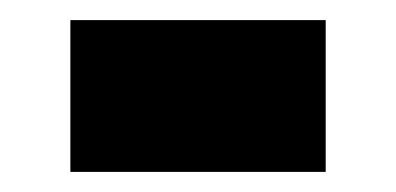

<svg xmlns="http://www.w3.org/2000/svg" viewBox="-20 -368 394 191"><path d="M304 -348V-197H50V-348Z"/></svg>

Font: Syne ExtraBold
Style: Regular
Weight: 800
Designer: Lucas Descroix
Foundry: Bonjour Monde
Version: Version 2.200; ttfautohint (v1.8.4)